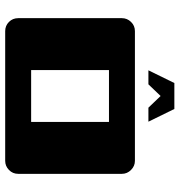

<svg xmlns="http://www.w3.org/2000/svg" viewBox="4 -696 692 740"><g transform="rotate(90 350.0 -326.0)"><path d="M600 -500Q620 -500 635 -485Q650 -470 650 -450V-50Q650 -29 635 -14.5Q620 0 600 0H100Q79 0 64.5 -14.5Q50 -29 50 -50V-450Q50 -470 64.5 -485Q79 -500 100 -500ZM250 -400V-100H450V-400ZM449 -552H395L350 -599L305 -552H251L300 -652H400Z"/></g></svg>

Font: Tokeely Brookings
Style: Regular
Weight: 400
Designer: Peter Wiegel
Foundry: Peter Wiegel
Version: Version 2.001